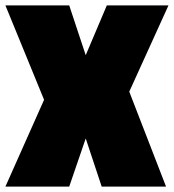

<svg xmlns="http://www.w3.org/2000/svg" viewBox="-28 -690 643 710"><path d="M135 -321 -8 -670H228L289 -486L367 -670H595L450 -351L586 0H348L289 -178L228 0H-8Z"/></svg>

Font: Cairo Black
Style: Regular
Weight: 900
Designer: Mohamed Gaber, Accademia di Belle Arti di Urbino and others
Foundry: Kief Type Foundry, Accademia di Belle Arti di Urbino and others
Version: Version 3.011